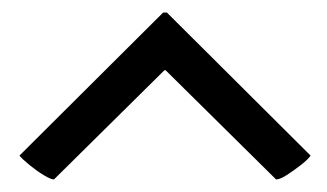

<svg xmlns="http://www.w3.org/2000/svg" viewBox="-20 -768 521 306"><path d="M240 -748H246L475 -520Q471 -514 459.5 -505Q448 -496 437 -489Q426 -482 420 -482L244 -656H242L66 -482Q61 -482 49.5 -489Q38 -496 27 -505Q16 -514 11 -520Z"/></svg>

Font: Alike
Style: Regular
Weight: 400
Designer: Sveta Sebyakina
Foundry: Cyreal (www.cyreal.org)
Version: Version 1.301; ttfautohint (v1.8.4.7-5d5b)